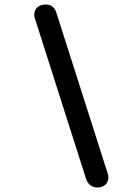

<svg xmlns="http://www.w3.org/2000/svg" viewBox="-20 -759 592 852"><path d="M458 11Q461 20 461 29Q461 48 447.5 60.5Q434 73 413 73Q374 73 361 32L135 -677Q132 -686 132 -694Q132 -714 146 -726.5Q160 -739 182 -739Q201 -739 212.5 -730Q224 -721 230 -703Z"/></svg>

Font: Shrikhand
Style: Regular
Weight: 400
Italic angle: -14°
Designer: Jonny Pinhorn
Foundry: Jonny Pinhorn
Version: Version 1.001;PS 1.001;hotconv 1.0.88;makeotf.lib2.5.647800